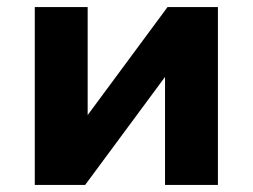

<svg xmlns="http://www.w3.org/2000/svg" viewBox="-20 -521 712 541"><path d="M78 0V-501H227V-190H222L452 -501H594V0H445V-311H450L220 0Z"/></svg>

Font: Nunito Sans 8pt ExtraBold
Style: Regular
Weight: 800
Version: Version 3.101;gftools[0.9.27]